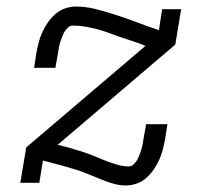

<svg xmlns="http://www.w3.org/2000/svg" viewBox="-20 -558 640 586"><path d="M364 8Q346 8 329.5 3.5Q313 -1 297.5 -7Q282 -13 266.5 -19.5Q251 -26 235.5 -32Q220 -38 204 -42.5Q188 -47 172 -52L111 -68L100 0H42L60 -108L424 -418L409 -424Q394 -429 378.5 -434.5Q363 -440 347 -445L344 -446L341 -447Q325 -453 308 -459Q291 -465 274 -469.5Q257 -474 238.5 -477Q220 -480 202 -480Q194 -480 187 -473.5Q180 -467 176 -459.5Q172 -452 169 -444Q166 -436 163.5 -428Q161 -420 159.5 -412Q158 -404 157 -396L149 -351H84L91 -396Q94 -412 98 -428Q102 -444 109 -459.5Q116 -475 126 -489.5Q136 -504 149.5 -515.5Q163 -527 179 -532.5Q195 -538 212 -538Q241 -538 269 -531Q297 -524 324 -515.5Q351 -507 377.5 -497.5Q404 -488 430 -478L465 -466L475 -530H533L515 -422L156 -116L188 -108Q204 -103 219.5 -98.5Q235 -94 250 -88.5Q265 -83 280 -76.5Q295 -70 310 -64.5Q325 -59 341 -54.5Q357 -50 373 -50Q381 -50 388 -56.5Q395 -63 399 -70.5Q403 -78 406 -86Q409 -94 411.5 -102Q414 -110 415.5 -118Q417 -126 418 -134L426 -179H491L484 -134Q481 -118 477 -102Q473 -86 466 -70.5Q459 -55 449 -40.5Q439 -26 426 -14.5Q413 -3 396.5 2.5Q380 8 364 8Z"/></svg>

Font: Iosevka Slab Light Extended
Style: Italic
Weight: 300
Width: 7
Italic angle: -9°
Monospace: yes
Designer: Belleve Invis
Foundry: Belleve Invis
Version: Version 11.1.0; ttfautohint (v1.8.3)